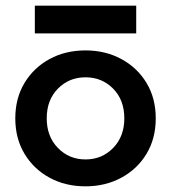

<svg xmlns="http://www.w3.org/2000/svg" viewBox="-20 -648 604 678"><path d="M103 -530V-628H461V-530ZM34 -230Q34 -301 66.5 -355Q99 -409 155 -439.5Q211 -470 282 -470Q352 -470 408.5 -439.5Q465 -409 497.5 -355Q530 -301 530 -230Q530 -159 497.5 -105Q465 -51 408.5 -20.5Q352 10 282 10Q211 10 155 -20.5Q99 -51 66.5 -105Q34 -159 34 -230ZM145 -230Q145 -166 184.5 -125.5Q224 -85 282 -85Q340 -85 379.5 -125.5Q419 -166 419 -230Q419 -295 379.5 -335Q340 -375 282 -375Q224 -375 184.5 -335Q145 -295 145 -230Z"/></svg>

Font: Jost* Medium
Style: Regular
Weight: 500
Version: Version 3.7